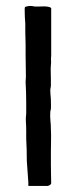

<svg xmlns="http://www.w3.org/2000/svg" viewBox="-20 -582 218 630"><path d="M147 -83Q147 -81 147 -75.5Q147 -70 147 -63.5Q147 -57 147 -51Q147 -45 147 -42Q147 -15 147.5 -5Q148 5 148 19Q148 22 144.5 24.5Q141 27 137 28H73V17L68 -54Q68 -73 67.5 -91Q67 -109 66 -127V-154Q66 -168 65 -181.5Q64 -195 66 -209V-243Q66 -261 65.5 -278.5Q65 -296 64 -313Q64 -318 64.5 -321.5Q65 -325 65 -330Q65 -351 64.5 -368Q64 -385 64 -401.5Q64 -418 64 -436Q64 -454 63 -476V-504Q62 -515 61.5 -526.5Q61 -538 61 -549V-552Q61 -556 62 -559Q63 -560 73 -562Q78 -563 86 -562Q93 -560 103 -560.5Q113 -561 125 -561Q135 -561 141.5 -559Q148 -557 148 -555V-399Q147 -391 147.5 -383.5Q148 -376 147 -368Q146 -357 146.5 -346Q147 -335 147 -324V-307Q147 -304 147 -300.5Q147 -297 146 -293Q145 -291 145 -285.5Q145 -280 145.5 -274Q146 -268 146.5 -262Q147 -256 147 -254Q148 -227 146.5 -222Q145 -217 145 -214Q144 -200 145.5 -186Q147 -172 147 -158Q148 -139 147.5 -120.5Q147 -102 147 -83Z"/></svg>

Font: Kirang Haerang
Style: Regular
Weight: 400
Version: Version 1.00